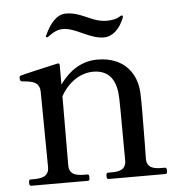

<svg xmlns="http://www.w3.org/2000/svg" viewBox="-51 -738 738 786"><g transform="rotate(-5 318.5 -345.0)"><path d="M163 -600C164 -600 166 -600 167 -601C194 -621 211 -628 232 -628C237 -628 243 -627 249 -626C294 -618 343 -579 395 -579C433 -579 461 -610 477 -648C479 -653 480 -656 480 -658C480 -661 478 -662 475 -662C474 -662 473 -662 471 -661C452 -648 432 -646 411 -646C404 -646 397 -647 390 -648C344 -655 306 -690 248 -690C211 -690 182 -656 160 -607C159 -605 159 -604 159 -603C159 -601 160 -600 163 -600ZM585 -26C554 -26 523 -30 523 -70C523 -70 525 -176 525 -261C525 -292 525 -320 524 -340C521 -415 474 -491 360 -491C297 -491 245 -458 205 -402V-482C205 -487 202 -490 196 -489C164 -482 55 -457 42 -453C38 -451 37 -449 37 -445C37 -438 37 -430 46 -429C87 -425 118 -422 118 -377L121 -70C121 -30 88 -26 58 -26H46C40 -26 38 -21 38 -13C38 -5 40 0 46 0H279C285 0 286 -5 286 -13C286 -21 285 -26 279 -26H267C237 -26 204 -30 204 -70L205 -354C239 -414 290 -443 339 -443C416 -443 435 -383 436 -323C436 -309 437 -283 437 -253C437 -176 438 -70 438 -70C438 -30 407 -26 377 -26H363C358 -26 356 -21 356 -13C356 -5 358 0 363 0H597C603 0 605 -5 605 -13C605 -21 603 -26 597 -26Z"/></g></svg>

Font: Shippori Mincho OTF Medium
Style: Regular
Weight: 500
Designer: FONTDASU
Foundry: FONTDASU / Google Inc. / but / Adobe
Version: Version 3.300;hotconv 1.0.109;makeotfexe 2.5.65596